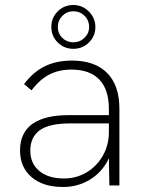

<svg xmlns="http://www.w3.org/2000/svg" viewBox="-20 -741 575 767"><path d="M415 -109Q390 -55 341 -24.5Q292 6 232 6Q152 6 106 -33.5Q60 -73 60 -140Q60 -212 112 -248Q162 -281 253 -281H415V-306Q415 -383 377 -423Q339 -463 265 -463Q216 -463 177.5 -443.5Q139 -424 106 -380L76 -405Q113 -454 159.5 -476.5Q206 -499 267 -499Q359 -499 408 -449.5Q457 -400 457 -306V0H417ZM236 -28Q285 -28 326 -52.5Q367 -77 391 -119.5Q415 -162 415 -214V-248H259Q178 -248 139 -221Q101 -193 101 -139Q101 -88 137 -58Q173 -28 236 -28ZM185 -633Q185 -670 210.5 -695.5Q236 -721 273 -721Q309 -721 335 -695Q361 -669 361 -633Q361 -597 335.5 -571.5Q310 -546 273 -546Q236 -546 210.5 -571.5Q185 -597 185 -633ZM336 -633Q336 -660 317.5 -678Q299 -696 273 -696Q247 -696 229 -677.5Q211 -659 211 -633Q211 -607 229 -589.5Q247 -572 273 -572Q299 -572 317.5 -590Q336 -608 336 -633Z"/></svg>

Font: Hanken Grotesk ExtraLight
Style: Regular
Weight: 200
Designer: Alfredo Marco Pradil
Foundry: Hanken Design Co.
Version: Version 3.014